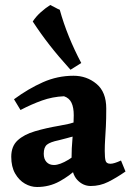

<svg xmlns="http://www.w3.org/2000/svg" viewBox="-20 -739 534 768"><path d="M274 -436Q327 -436 366 -403.5Q405 -371 405 -305Q405 -262 403.5 -233Q402 -204 400.5 -181.5Q399 -159 399 -135Q399 -107 402.5 -95.5Q406 -84 422 -84Q436 -84 464 -97L482 -53Q446 -28 413 -11.5Q380 5 343 5Q312 5 289 -19.5Q266 -44 266 -97Q266 -146 270.5 -193.5Q275 -241 275 -278Q275 -309 266 -328Q257 -347 236 -354Q190 -352 148 -337Q106 -322 62 -299L36 -342Q93 -384 151.5 -410Q210 -436 274 -436ZM345 -279 285 -196Q263 -191 246 -186Q229 -181 215 -178Q181 -171 168 -160.5Q155 -150 155 -124Q155 -103 166 -91Q177 -79 196 -79Q219 -79 254.5 -100.5Q290 -122 315 -155L334 -114Q318 -94 288.5 -65Q259 -36 218 -13.5Q177 9 128 9Q103 9 79.5 -4.5Q56 -18 40.5 -45Q25 -72 25 -112Q25 -154 50.5 -177.5Q76 -201 120 -214Q164 -227 217 -236Q253 -242 284 -251.5Q315 -261 345 -279ZM181 -719Q190 -715 200.5 -709Q211 -703 219 -700Q234 -646 255.5 -593Q277 -540 305 -487L262 -460Q214 -513 178.5 -558.5Q143 -604 111 -653Q124 -673 143 -690Q162 -707 181 -719Z"/></svg>

Font: Ruwudu
Style: Bold
Weight: 700
Designer: Becca Hirsbrunner Spalinger
Foundry: SIL International
Version: Version 3.000